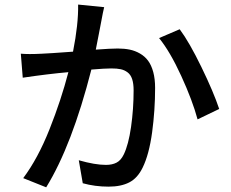

<svg xmlns="http://www.w3.org/2000/svg" viewBox="-20 -778 996 828"><path d="M316.9 -758.3 429.2 -747.1Q424.3 -728 416 -682.1Q414.1 -671.9 406 -630.1Q397.9 -588.4 393.1 -564Q458 -568.8 487.8 -568.8Q516.1 -568.8 539.6 -564Q563 -559.1 583.7 -547.1Q604.5 -535.2 618.7 -516.1Q632.8 -497.1 640.9 -467.3Q648.9 -437.5 648.9 -398.9Q648.9 -302.7 636 -207.3Q623 -111.8 595.2 -55.2Q573.2 -9.8 537.6 8.5Q502 26.9 448.2 26.9Q389.6 26.9 336.9 12.2L319.8 -86.9Q389.6 -66.9 437 -66.9Q463.9 -66.9 482.7 -76.7Q501.5 -86.4 513.7 -111.8Q534.2 -153.8 545.2 -231Q556.2 -308.1 556.2 -388.2Q556.2 -418 549.8 -437Q543.5 -456.1 530 -466.1Q516.6 -476.1 500.5 -479.5Q484.4 -482.9 460 -482.9Q432.6 -482.9 374 -478Q290.5 -150.9 179.2 29.8L80.1 -9.8Q143.6 -94.7 193.6 -220.7Q243.7 -346.7 274.9 -466.8Q186.5 -459 78.1 -442.9L69.8 -546.4Q89.8 -544.9 107.9 -544.9Q133.8 -544.9 160.6 -546.4Q188.5 -547.4 294.9 -555.2Q318.4 -674.3 316.9 -758.3ZM666 -613.8 754.9 -651.9Q796.4 -596.2 848.6 -488.8Q900.9 -381.3 925.3 -308.1L832 -263.2Q810.1 -344.7 761.7 -450.2Q713.4 -555.7 666 -613.8Z"/></svg>

Font: Karasuma Gothic
Style: Regular
Weight: 500
Designer: Rasmus Andersson / Ryoko Nishizuka
Foundry: Genbu
Version: Version 1.00